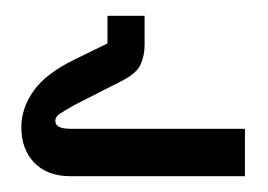

<svg xmlns="http://www.w3.org/2000/svg" viewBox="-20 -592 339 243"><path d="M69 -369Q40 -369 23.5 -386Q7 -403 7 -431Q7 -455 22.5 -477Q38 -499 75 -517L116 -537V-572H163V-535Q163 -522 158 -510.5Q153 -499 133 -489L74 -459Q60 -451 55 -447.5Q50 -444 50 -439Q50 -429 69 -429H290V-369Z"/></svg>

Font: IBM Plex Sans Arabic
Style: Regular
Weight: 400
Designer: Mike Abbink, Paul van der Laan, Pieter van Rosmalen, Wael Morcos, Khajak Apelian
Foundry: Bold Monday
Version: Version 1.005